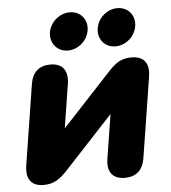

<svg xmlns="http://www.w3.org/2000/svg" viewBox="-52 -764 730 820"><g transform="rotate(-5 313.0 -353.5)"><path d="M102 9C143 9 169 -6 203 -42L413 -268L383 -79C374 -23 398 9 451 9C498 9 528 -17 536 -66L591 -413C599 -462 583 -501 523 -501C482 -501 457 -487 423 -450L213 -224L243 -414C251 -469 227 -501 175 -501C127 -501 98 -475 90 -427L35 -79C28 -34 41 9 102 9ZM256 -554C301 -554 341 -590 347 -635C353 -680 322 -716 277 -716C232 -716 191 -680 185 -635C180 -590 211 -554 256 -554ZM460 -554C505 -554 545 -590 551 -635C557 -680 526 -716 481 -716C436 -716 396 -680 390 -635C384 -590 415 -554 460 -554Z"/></g></svg>

Font: SN Pro Heavy
Style: Italic
Weight: 800
Italic angle: -9°
Designer: Tobias Whetton
Foundry: Supernotes
Version: Version 1.001;Glyphs 3.2 (3249)